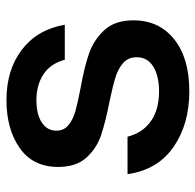

<svg xmlns="http://www.w3.org/2000/svg" viewBox="-26 -584 620 609"><g transform="rotate(-90 284.5 -279.0)"><path d="M37 -185H156Q168 -137 205 -111Q242 -85 300 -85Q349 -85 378.5 -103.5Q408 -122 408 -156Q408 -183 389.5 -199Q371 -215 343.5 -223.5Q316 -232 268 -242Q202 -255 160.5 -269Q119 -283 89.5 -315.5Q60 -348 60 -405Q60 -485 120 -527Q180 -569 272 -569Q368 -569 432 -520Q496 -471 511 -384H400Q388 -429 354 -451.5Q320 -474 272 -474Q227 -474 201 -457Q175 -440 175 -411Q175 -387 192.5 -372.5Q210 -358 236.5 -350.5Q263 -343 310 -334Q377 -322 420 -307Q463 -292 494 -258.5Q525 -225 525 -166Q525 -85 465 -37Q405 11 300 11Q196 11 123.5 -39Q51 -89 37 -185Z"/></g></svg>

Font: Open Sauce Sans SemiBold
Style: Regular
Weight: 600
Designer: Alfredo Marco Pradil
Foundry: Creative Sauce Fz LLC
Version: Version 1.477